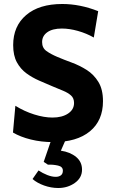

<svg xmlns="http://www.w3.org/2000/svg" viewBox="-20 -699 581 962"><path d="M246 13Q187 13 134.5 0Q82 -13 45 -35L57 -169Q102 -141 151.5 -125.5Q201 -110 243 -110Q291 -110 321 -130Q351 -150 351 -183Q351 -207 336 -220.5Q321 -234 297 -244Q273 -254 244 -266Q211 -280 176.5 -295Q142 -310 112.5 -331.5Q83 -353 64.5 -387Q46 -421 46 -473Q46 -568 111 -623.5Q176 -679 292 -679Q381 -679 472 -643L450 -511Q413 -532 370.5 -544Q328 -556 290 -556Q243 -556 217 -537.5Q191 -519 191 -488Q191 -459 212.5 -443.5Q234 -428 267 -414Q300 -400 339.5 -385.5Q379 -371 414.5 -348.5Q450 -326 473 -288.5Q496 -251 496 -192Q496 -95 430.5 -41Q365 13 246 13ZM272 243Q236 243 201 230.5Q166 218 143 198L173 155Q194 169 217 178Q240 187 259 187Q275 187 285 179.5Q295 172 295 156Q295 136 270.5 130.5Q246 125 220 126L199 112L245 -22L317 -17L285 56Q332 63 361.5 87.5Q391 112 391 151Q391 192 355 217.5Q319 243 272 243Z"/></svg>

Font: Secular One
Style: Regular
Weight: 400
Designer: Michal Sahar
Foundry: Hagilda
Version: Version 1.002; ttfautohint (v1.8.4.7-5d5b);gftools[0.9.29]